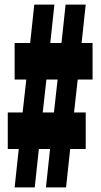

<svg xmlns="http://www.w3.org/2000/svg" viewBox="-20 -820 440 840"><path d="M183 -472H232L216 -328H167ZM14 -168H62L44 0H132L150 -168H199L181 0H269L287 -168H355V-328H304L320 -472H385V-632H337L355 -800H267L249 -632H200L218 -800H130L112 -632H44V-472H95L79 -328H14Z"/></svg>

Font: Yard Headline
Style: Regular
Weight: 400
Monospace: yes
Designer: Roman Shamin
Foundry: Evil Martians
Version: Version 1.000